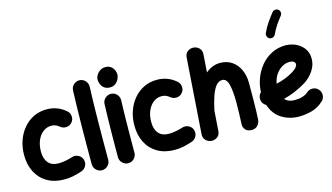

<svg xmlns="http://www.w3.org/2000/svg" viewBox="-103 -1241 2893 1671"><g transform="rotate(-15 1343.5 -405.5)"><path d="M485.8 -394.5Q466.3 -371.6 435.3 -369.4Q404.3 -367.2 381.3 -386.7Q348.6 -414.6 310.5 -414.6Q268.1 -414.6 235.4 -389.4Q202.6 -364.3 183.8 -320.3Q165 -276.4 165 -219.7Q165 -154.8 196.3 -118.2Q227.5 -81.5 289.6 -81.5Q316.9 -81.5 352.3 -88.1Q387.7 -94.7 417 -104.5Q446.3 -112.8 473.6 -97.9Q501 -83 508.8 -53.7Q517.1 -23.9 502.2 2.7Q487.3 29.3 458 38.1Q413.6 52.7 376.5 59.8Q339.4 66.9 302.2 66.9Q213.4 66.9 149.2 30Q85 -6.8 50.3 -73.5Q15.6 -140.1 15.6 -228.5Q15.6 -298.8 37.1 -359.4Q58.6 -419.9 97.7 -465.8Q136.7 -511.7 189.9 -537.4Q243.2 -563 306.2 -563Q405.3 -563 478 -499Q501 -479.5 503.4 -448.5Q505.9 -417.5 485.8 -394.5Z M650.4 -733.4Q681.2 -731.9 701.7 -709Q722.2 -686 721.2 -655.8Q718.3 -594.2 716.6 -511.7Q714.8 -429.2 713.9 -338.4Q712.9 -247.6 712.6 -159.7Q712.4 -71.8 712.4 0Q712.4 30.3 690.4 52.2Q668.5 74.2 637.7 74.2Q607.4 74.2 585.4 52.2Q563.5 30.3 563.5 0Q563.5 -72.3 563.7 -160.2Q564 -248 565.2 -339.4Q566.4 -430.7 568.1 -514.6Q569.8 -598.6 572.8 -662.6Q574.2 -693.4 597.2 -713.9Q620.1 -734.4 650.4 -733.4Z M803.2 -694.8Q803.2 -717.8 815.9 -738.5Q828.6 -759.3 849.6 -772.5Q870.6 -785.6 895.5 -785.6Q927.2 -785.6 946 -770.5Q964.8 -755.4 973.4 -734.9Q981.9 -714.4 981.9 -698.2Q981.9 -680.2 971.9 -658Q961.9 -635.7 942.1 -619.9Q922.4 -604 893.1 -604Q858.4 -604 838.9 -620.1Q819.3 -636.2 811.3 -657.5Q803.2 -678.7 803.2 -694.8ZM884.8 -548.3Q915.5 -546.9 936 -523.9Q956.5 -501 955.6 -470.7Q954.1 -437.5 952.9 -389.4Q951.7 -341.3 950.9 -286.4Q950.2 -231.4 949.7 -177.2Q949.2 -123 949 -76.7Q948.7 -30.3 948.7 0Q948.7 30.3 926.8 52.2Q904.8 74.2 874 74.2Q843.8 74.2 821.8 52.2Q799.8 30.3 799.8 0Q799.8 -31.2 800 -77.6Q800.3 -124 800.8 -178.5Q801.3 -232.9 802.2 -288.3Q803.2 -343.8 804.4 -392.8Q805.7 -441.9 807.1 -477.5Q808.6 -508.3 831.5 -528.8Q854.5 -549.3 884.8 -548.3Z M1479.5 -394.5Q1460 -371.6 1429 -369.4Q1397.9 -367.2 1375 -386.7Q1342.3 -414.6 1304.2 -414.6Q1261.7 -414.6 1229 -389.4Q1196.3 -364.3 1177.5 -320.3Q1158.7 -276.4 1158.7 -219.7Q1158.7 -154.8 1189.9 -118.2Q1221.2 -81.5 1283.2 -81.5Q1310.5 -81.5 1345.9 -88.1Q1381.3 -94.7 1410.6 -104.5Q1439.9 -112.8 1467.3 -97.9Q1494.6 -83 1502.4 -53.7Q1510.7 -23.9 1495.8 2.7Q1481 29.3 1451.7 38.1Q1407.2 52.7 1370.1 59.8Q1333 66.9 1295.9 66.9Q1207 66.9 1142.8 30Q1078.6 -6.8 1043.9 -73.5Q1009.3 -140.1 1009.3 -228.5Q1009.3 -298.8 1030.8 -359.4Q1052.2 -419.9 1091.3 -465.8Q1130.4 -511.7 1183.6 -537.4Q1236.8 -563 1299.8 -563Q1398.9 -563 1471.7 -499Q1494.6 -479.5 1497.1 -448.5Q1499.5 -417.5 1479.5 -394.5Z M1622.6 73.7Q1595.2 71.3 1573.7 51Q1552.2 30.8 1554.7 -5.4L1602.1 -682.1Q1604.5 -719.2 1629.2 -736.3Q1653.8 -753.4 1682.1 -751Q1709.5 -749 1731.2 -728.8Q1752.9 -708.5 1750.5 -671.4L1739.3 -511.7Q1767.1 -535.2 1799.3 -548.8Q1831.5 -562.5 1868.7 -562.5Q1932.1 -562.5 1976.8 -531.2Q2021.5 -500 2045.2 -447Q2068.8 -394 2068.8 -328.1Q2068.8 -249.5 2068.1 -165.8Q2067.4 -82 2063 0.5Q2061 27.8 2041.5 50.5Q2022 73.2 1986.8 73.2Q1950.2 73.2 1930.9 51.3Q1911.6 29.3 1913.6 1Q1916 -53.2 1917.5 -100.6Q1918.9 -147.9 1918.9 -189.9Q1918.9 -299.3 1903.6 -356.7Q1888.2 -414.1 1849.6 -414.1Q1814.9 -414.1 1790 -380.9Q1765.1 -347.7 1747.6 -294.4Q1730 -241.2 1717.3 -180.7Q1716.8 -177.7 1715.8 -174.8L1703.1 5.4Q1700.7 42.5 1675.5 59.3Q1650.4 76.2 1622.6 73.7Z M2636.7 -8.8Q2586.4 37.1 2528.3 52Q2470.2 66.9 2415.5 66.9Q2331.1 66.9 2262.2 24.9Q2193.4 -17.1 2164.6 -104.5Q2148.4 -113.3 2137.5 -129.2Q2126.5 -145 2125.5 -165Q2123 -199.7 2148.4 -224.1Q2150.4 -285.6 2172.6 -345.9Q2194.8 -406.2 2235.4 -455.3Q2275.9 -504.4 2333 -533.7Q2390.1 -563 2460.9 -563Q2492.2 -563 2525.4 -552.7Q2558.6 -542.5 2586.9 -521.2Q2615.2 -500 2632.8 -468.3Q2650.4 -436.5 2650.4 -393.1Q2650.4 -355 2637 -323Q2623.5 -291 2603.8 -266.6Q2584 -242.2 2564 -225.6Q2543.9 -209 2530.3 -200.7Q2481.9 -171.9 2431.4 -150.6Q2380.9 -129.4 2328.1 -115.7Q2357.9 -81.5 2415.5 -81.5Q2495.6 -81.5 2537.1 -119.1Q2560.1 -139.6 2590.8 -138.2Q2621.6 -136.7 2642.1 -113.8Q2662.6 -91.3 2661.1 -60.3Q2659.7 -29.3 2636.7 -8.8ZM2456.5 -414.6Q2420.4 -414.6 2387.2 -394.8Q2354 -375 2330.6 -340.1Q2307.1 -305.2 2299.8 -259.8Q2384.3 -279.3 2448.7 -317.4Q2481.9 -337.4 2494.1 -352.8Q2506.3 -368.2 2506.3 -380.9Q2506.3 -396.5 2492.9 -405.5Q2479.5 -414.6 2456.5 -414.6ZM2481.4 -877Q2494.1 -867.2 2495.6 -850.8Q2497.1 -834.5 2487.3 -822.3Q2460 -788.1 2437.3 -754.6Q2414.6 -721.2 2394.5 -677.7Q2388.2 -663.6 2372.3 -657.5Q2356.4 -651.4 2342.3 -657.7Q2328.6 -664.1 2322.5 -679.9Q2316.4 -695.8 2322.8 -710Q2345.7 -760.3 2372.3 -798.3Q2398.9 -836.4 2426.3 -870.6Q2436 -883.3 2452.6 -885Q2469.2 -886.7 2481.4 -877Z"/></g></svg>

Font: Mikhak ExtraBold
Style: Regular
Weight: 800
Designer: Amin Abedi
Version: Version 3.3